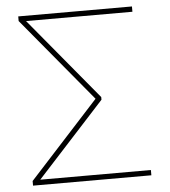

<svg xmlns="http://www.w3.org/2000/svg" viewBox="-52 -774 726 822"><g transform="rotate(-5 311.0 -363.5)"><path d="M565.3 0H56.8V-19.9L355.8 -347.3L56.8 -707.4V-727.3H545.5V-704.5H88.4L380.7 -352.3V-340.9L89.8 -22.7H565.3Z"/></g></svg>

Font: Linik Sans Thin
Style: Regular
Weight: 100
Designer: Fonts by Rasmus Andersson / Changes by Cristiano Sobral with parts from Marc Monis
Foundry: rsms
Version: Version 3.020; ttfautohint (v1.6)